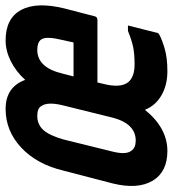

<svg xmlns="http://www.w3.org/2000/svg" viewBox="-2 -602 602 667"><g transform="rotate(-90 298.5 -269.0)"><path d="M253 -550Q329 -550 354 -482Q383 -514 419 -532Q455 -550 491 -550Q568 -550 597 -496Q626 -442 602 -345L575 -241Q573 -231 562 -231H345L340 -210Q325 -151 346 -124Q365 -102 407 -102Q445 -102 468.5 -107Q492 -112 524 -125H543Q537 -100 530.5 -75.5Q524 -51 518 -26Q518 -20 511 -16Q495 -7 463 2.5Q431 12 384 12Q336 12 300.5 -8.5Q265 -29 250 -66Q187 12 107 12Q34 12 3.5 -39.5Q-27 -91 -6 -177L39 -350Q61 -442 119 -496Q177 -550 253 -550ZM458 -440Q397 -440 376 -353L366 -314H484L492 -350Q499 -379 500 -398Q501 -417 494 -427Q484 -440 458 -440ZM105 -179Q93 -131 108 -113Q118 -98 143 -98Q202 -98 223 -179L265 -349Q279 -404 263 -426Q255 -440 229 -440Q199 -440 180 -419Q161 -398 147 -349Z"/></g></svg>

Font: Recursive Mn Lnr St
Style: Bold Italic
Weight: 700
Italic angle: -15°
Monospace: yes
Version: Version 1.079;hotconv 1.0.112;makeotfexe 2.5.65598; ttfautoh